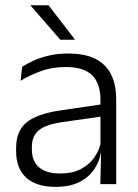

<svg xmlns="http://www.w3.org/2000/svg" viewBox="-20 -702 526 732"><path d="M362.5 0 365.5 -121.5 363 -131V-288.5V-321Q363 -384 331.2 -415.2Q299.5 -446.5 231.5 -446.5Q178.5 -446.5 135 -430.5Q91.5 -414.5 58.5 -394L64.5 -447.5Q82.5 -459 108 -470.8Q133.5 -482.5 166.8 -490.2Q200 -498 240 -498Q289 -498 323.8 -486Q358.5 -474 380.5 -451Q402.5 -428 412.8 -395.5Q423 -363 423 -322.5V0ZM191.5 10.5Q119 10.5 80.2 -24.5Q41.5 -59.5 41.5 -125V-138Q41.5 -202.5 81.2 -235.2Q121 -268 210 -281L373 -305L376 -259L217.5 -236.5Q155.5 -227.5 128.5 -205.8Q101.5 -184 101.5 -141.5V-132.5Q101.5 -87.5 129 -64Q156.5 -40.5 209.5 -40.5Q255 -40.5 287.2 -57Q319.5 -73.5 339.2 -101.2Q359 -129 365.5 -163.5L377.5 -120.5H365Q359 -86 338.8 -56Q318.5 -26 282.2 -7.8Q246 10.5 191.5 10.5ZM165 -682 265 -552V-550.5H210L96.5 -681V-682Z"/></svg>

Font: Anek Tamil Medium Light
Style: Regular
Weight: 300
Version: Version 1.003